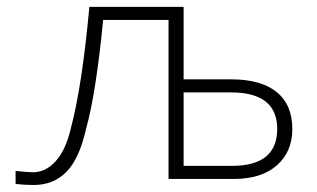

<svg xmlns="http://www.w3.org/2000/svg" viewBox="-20 -521 922 559"><path d="M514.6 -38.1H655.3Q787.1 -38.1 787.1 -145.5Q787.1 -252 652.3 -252H514.6ZM25.4 14.6V-23.4Q58.6 -19.5 76.2 -19.5Q113.3 -19.5 142.6 -52.2Q171.9 -85 186.5 -148.4Q218.8 -269.5 240.2 -501H514.6V-290H653.3Q740.2 -290 785.6 -252.9Q831.1 -215.8 831.1 -145.5Q831.1 -79.1 786.1 -39.6Q741.2 0 660.2 0H470.7V-462.9H280.3Q259.8 -251 230.5 -145.5Q210.9 -58.6 173.3 -20.5Q135.7 17.6 78.1 17.6Q51.8 17.6 25.4 14.6Z"/></svg>

Font: Gothic A1 ExtraLight
Style: Regular
Weight: 275
Designer: HanYang I&C Co.,Ltd.
Foundry: HanYang I&C Co.,Ltd.
Version: Version 2.50